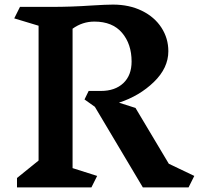

<svg xmlns="http://www.w3.org/2000/svg" viewBox="-20 -816 866 836"><path d="M801 0H602L393 -351L348 -383L366 -420H419Q481 -420 517 -454Q553 -488 553 -548Q553 -624 511.5 -673Q470 -722 391 -722Q339 -722 296 -691V-84L403 -50L378 0H54V-41L148 -117V-704L42 -736L67 -786H203Q292 -786 378 -792Q442 -796 472 -796Q543 -796 598 -769Q653 -742 683 -695.5Q713 -649 713 -593Q713 -520 650 -459Q587 -398 498 -369L570 -346L715 -103L826 -50Z"/></svg>

Font: Inknut Antiqua SemiBold
Style: Regular
Weight: 600
Designer: Claus Eggers Sørensen
Foundry: Claus Eggers Sørensen
Version: Version 1.003; ttfautohint (v1.8.2) -l 8 -r 50 -G 200 -x 14 